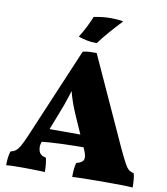

<svg xmlns="http://www.w3.org/2000/svg" viewBox="-95 -961 906 1042"><g transform="rotate(10 358.5 -439.5)"><path d="M388 -682 610 -195Q634 -144 648 -118.5Q662 -93 673.5 -85Q685 -77 699 -75Q703 -62 705 -41.5Q707 -21 707 3Q687 1 656 0.5Q625 0 595.5 0Q566 0 550 0Q538 0 514.5 0Q491 0 464 0.5Q437 1 412.5 1.5Q388 2 374 3Q374 -25 376 -42.5Q378 -60 382 -75Q415 -83 421.5 -100Q428 -117 413 -151L340 -316Q313 -376 297 -429Q281 -482 273 -528H310Q298 -481 281.5 -428Q265 -375 241 -316L177 -152Q168 -130 175.5 -105Q183 -80 215 -75Q219 -59 221 -40Q223 -21 223 3Q212 2 190.5 1.5Q169 1 146 0.5Q123 0 106 0Q81 0 53 0.5Q25 1 10 3Q10 -20 12 -38Q14 -56 20 -75Q36 -78 48 -87Q60 -96 72 -117Q84 -138 100 -176L312 -676Q332 -681 348.5 -681.5Q365 -682 388 -682ZM406 -231 427 -166Q360 -166 289 -163.5Q218 -161 146 -153L161 -231ZM379 -735Q348 -735 324 -740Q300 -745 277 -753Q294 -779 311 -813Q328 -847 338 -872Q361 -877 385 -879.5Q409 -882 432 -882Q472 -882 500 -876Q465 -839 435 -804.5Q405 -770 379 -735Z"/></g></svg>

Font: Vollkorn Black
Style: Regular
Weight: 900
Designer: Friedrich Althausen
Foundry: Friedrich Althausen
Version: Version 5.000